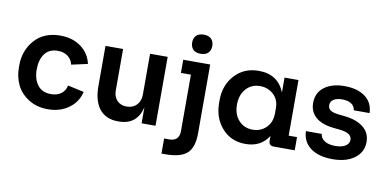

<svg xmlns="http://www.w3.org/2000/svg" viewBox="-86 -1026 3013 1493"><g transform="rotate(10 1421.0 -279.0)"><path d="M320 19Q231 19 166 -23Q101 -65 72 -127Q43 -189 43 -261V-280Q43 -396 116 -479Q189 -562 319 -562Q415 -562 482 -513Q549 -464 567 -382L439 -354Q431 -393 399.5 -417.5Q368 -442 319 -442Q252 -442 217 -395.5Q182 -349 182 -271Q182 -195 218 -148Q254 -101 324 -101Q373 -101 404.5 -125Q436 -149 444 -190L572 -162Q553 -80 484.5 -30.5Q416 19 320 19Z M874 17Q779 17 728 -45.5Q677 -108 677 -229V-544H816V-217Q816 -167 844.5 -137.5Q873 -108 920 -108Q969 -108 999 -139Q1029 -170 1029 -223V-544H1168V0H1058V-126Q1023 17 880 17Z M1415 -612Q1376 -612 1356 -632.5Q1336 -653 1336 -688Q1336 -722 1356 -742.5Q1376 -763 1415 -763Q1455 -763 1475 -742.5Q1495 -722 1495 -688Q1495 -653 1475 -632.5Q1455 -612 1415 -612ZM1251 205V86H1293Q1330 86 1350 66Q1370 46 1370 9V-439H1291V-543H1504V1Q1504 112 1453 158.5Q1402 205 1284 205Z M2102 0Q2062 0 2062 -40V-77Q2002 18 1880 18Q1766 18 1695 -62Q1624 -142 1624 -262V-283Q1624 -402 1697 -481Q1770 -560 1885 -560Q2037 -560 2091 -426V-543H2201V-104H2267V0ZM1916 -101Q1980 -101 2023 -143.5Q2066 -186 2066 -257V-297Q2066 -365 2022 -405Q1978 -445 1916 -445Q1848 -445 1805.5 -397Q1763 -349 1763 -272Q1763 -195 1806 -148Q1849 -101 1916 -101Z M2569 17Q2457 17 2393.5 -30.5Q2330 -78 2327 -162H2452Q2454 -131 2484.5 -109.5Q2515 -88 2571 -88Q2621 -88 2650.5 -106Q2680 -124 2680 -155Q2680 -210 2581 -219L2533 -224Q2441 -234 2392.5 -276Q2344 -318 2344 -388Q2344 -469 2404 -514Q2464 -559 2563 -559Q2665 -559 2726 -514Q2787 -469 2790 -386H2665Q2663 -416 2636.5 -435Q2610 -454 2562 -454Q2519 -454 2494.5 -437.5Q2470 -421 2470 -393Q2470 -367 2489.5 -353Q2509 -339 2553 -334L2601 -329Q2698 -319 2752 -275.5Q2806 -232 2806 -160Q2806 -80 2741 -31.5Q2676 17 2569 17Z"/></g></svg>

Font: Cazoo Sans SemiBold
Style: Regular
Weight: 600
Designer: Jonathan Barnbrook, Julián Moncada
Foundry: Barnbrook Fonts
Version: Version 2.000;Glyphs 3.2.3 (3260)